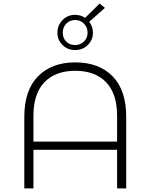

<svg xmlns="http://www.w3.org/2000/svg" viewBox="-20 -1054 842 1074"><path d="M686 -401V0H635V-216H167V0H116V-401Q116 -549 192.5 -627Q269 -705 401 -705Q534 -705 610 -627Q686 -549 686 -401ZM635 -262V-406Q635 -530 573.5 -594Q512 -658 401 -658Q290 -658 228.5 -594Q167 -530 167 -406V-262ZM479 -932Q500 -905 500 -871Q500 -831 471.5 -802.5Q443 -774 400 -774Q358 -774 329.5 -802.5Q301 -831 301 -871Q301 -912 329.5 -941.5Q358 -971 400 -971Q431 -971 456 -954L537 -1034L567 -1010ZM470 -871Q470 -901 450 -921.5Q430 -942 400 -942Q370 -942 350.5 -921.5Q331 -901 331 -871Q331 -841 350.5 -821.5Q370 -802 400 -802Q430 -802 450 -822Q470 -842 470 -871Z"/></svg>

Font: Montserrat Alternates Light
Style: Regular
Weight: 300
Designer: Julieta Ulanovsky
Foundry: Julieta Ulanovsky
Version: Version 7.200